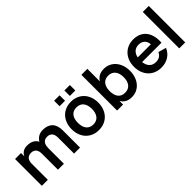

<svg xmlns="http://www.w3.org/2000/svg" viewBox="152 -1728 2737 2737"><g transform="rotate(-45 1520.0 -360.0)"><path d="M393.5 -322.5Q393.5 -349.5 387.5 -371.8Q381.5 -394 369 -409.5Q356.5 -425 337.2 -433.5Q318 -442 292 -442Q266 -442 246.5 -433.5Q227 -425 214.5 -409.5Q202 -394 195.8 -371.8Q189.5 -349.5 189.5 -322.5V0H69V-540H189.5V-475Q198 -492 210 -506.5Q222 -521 238.2 -531.8Q254.5 -542.5 275.5 -548.8Q296.5 -555 322.5 -555Q444 -555 488.5 -469.5Q499.5 -488 514.5 -503.8Q529.5 -519.5 548.5 -530.8Q567.5 -542 590.2 -548.5Q613 -555 639.5 -555Q736.5 -555 787.8 -502.8Q839 -450.5 839 -347.5V0H718.5V-322.5Q718.5 -349.5 712.5 -371.8Q706.5 -394 694 -409.5Q681.5 -425 662.5 -433.5Q643.5 -442 617 -442Q565 -442 539.8 -409.5Q514.5 -377 514.5 -322.5L513.5 -323V0H393.5Z M1257 -733.5H1367V-623.5H1257ZM1050 -733.5H1160V-623.5H1050ZM1207.5 15Q1147 15 1097.5 -6Q1048 -27 1012.8 -64.5Q977.5 -102 958.2 -154.5Q939 -207 939 -270Q939 -333 958.5 -385.5Q978 -438 1013.2 -475.8Q1048.5 -513.5 1098 -534.2Q1147.5 -555 1207.5 -555Q1268.5 -555 1318 -534.2Q1367.5 -513.5 1403 -475.8Q1438.5 -438 1457.8 -385.5Q1477 -333 1477 -270Q1477 -207 1457.5 -154.5Q1438 -102 1402.8 -64.2Q1367.5 -26.5 1317.8 -5.8Q1268 15 1207.5 15ZM1207.5 -98Q1241.5 -98 1268 -109.8Q1294.5 -121.5 1312.5 -143.8Q1330.5 -166 1340 -198Q1349.5 -230 1349.5 -270Q1349.5 -310.5 1340.2 -342.5Q1331 -374.5 1313 -396.8Q1295 -419 1268.5 -430.5Q1242 -442 1207.5 -442Q1138.5 -442 1102.5 -396.8Q1066.5 -351.5 1066.5 -270Q1066.5 -229.5 1075.8 -197.5Q1085 -165.5 1103 -143.5Q1121 -121.5 1147.2 -109.8Q1173.5 -98 1207.5 -98Z M1586 -720H1706.5V-467.5Q1731 -508.5 1771.5 -531.8Q1812 -555 1872.5 -555Q1925.5 -555 1970.2 -534.2Q2015 -513.5 2047.8 -475.8Q2080.5 -438 2098.8 -385.5Q2117 -333 2117 -270Q2117 -207.5 2098.8 -155Q2080.5 -102.5 2048 -64.8Q2015.5 -27 1970.8 -6Q1926 15 1872.5 15Q1812 15 1771.5 -8Q1731 -31 1706.5 -72.5V0H1586ZM1847.5 -442Q1812.5 -442 1786.2 -430Q1760 -418 1742.2 -395.5Q1724.5 -373 1715.5 -341.2Q1706.5 -309.5 1706.5 -270Q1706.5 -232 1715 -200.2Q1723.5 -168.5 1740.8 -145.8Q1758 -123 1784.5 -110.5Q1811 -98 1847.5 -98Q1883 -98 1909.5 -110.2Q1936 -122.5 1953.8 -145Q1971.5 -167.5 1980.5 -199.2Q1989.5 -231 1989.5 -270Q1989.5 -308 1980.8 -339.8Q1972 -371.5 1954.2 -394.2Q1936.5 -417 1910 -429.5Q1883.5 -442 1847.5 -442Z M2466.5 -96Q2513 -96 2543.5 -115.2Q2574 -134.5 2592 -173L2711 -139Q2679.5 -65 2616 -25Q2552.5 15 2466.5 15Q2406 15 2356.2 -5.8Q2306.5 -26.5 2271.2 -64.2Q2236 -102 2216.5 -154.5Q2197 -207 2197 -270Q2197 -334 2216.8 -386.5Q2236.5 -439 2272 -476.5Q2307.5 -514 2356.8 -534.5Q2406 -555 2465.5 -555Q2530 -555 2579.2 -532.5Q2628.5 -510 2661 -468.5Q2693.5 -427 2708 -368.2Q2722.5 -309.5 2717 -236.5H2326.5Q2334.5 -169.5 2370.8 -132.8Q2407 -96 2466.5 -96ZM2594.5 -327.5Q2590 -385 2556.2 -416.5Q2522.5 -448 2465.5 -448Q2410.5 -448 2375.8 -416.5Q2341 -385 2329.5 -327.5Z M2839 0V-735H2959.5V0Z"/></g></svg>

Font: Vela Sans Bd
Style: Bold
Weight: 700
Designer: Principal design: Mikhail Sharanda - project Manrope.
Design modification: Ravid Balaliev
Foundry: Mikhail Sharanda
Version: Version 1.001